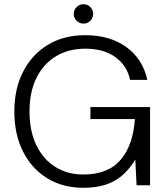

<svg xmlns="http://www.w3.org/2000/svg" viewBox="-20 -879 792 911"><path d="M375 12Q277 12 203.5 -33.5Q130 -79 89 -160.5Q48 -242 48 -350Q48 -457 89.5 -538.5Q131 -620 206.5 -666Q282 -712 385 -712Q501 -712 579 -656Q657 -600 679 -500H597Q583 -568 527.5 -608Q472 -648 385 -648Q305 -648 245.5 -612Q186 -576 153 -509.5Q120 -443 120 -350Q120 -257 152.5 -190Q185 -123 242.5 -87Q300 -51 375 -51Q493 -51 552.5 -121Q612 -191 620 -314H409V-371H692V0H628L622 -122Q596 -79 562.5 -49Q529 -19 483.5 -3.5Q438 12 375 12ZM376 -767Q357 -767 343.5 -780.5Q330 -794 330 -813Q330 -832 343.5 -845.5Q357 -859 376 -859Q395 -859 408.5 -845.5Q422 -832 422 -813Q422 -794 408.5 -780.5Q395 -767 376 -767Z"/></svg>

Font: DM Sans 24pt Light
Style: Regular
Weight: 300
Designer: Colophon Foundry, Jonny Pinhorn
Foundry: Colophon Foundry
Version: Version 4.004;gftools[0.9.30]